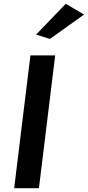

<svg xmlns="http://www.w3.org/2000/svg" viewBox="-20 -996 465 1016"><path d="M171 -813 244 -790 425 -919 328 -976ZM186 0 272 -703H141L55 0Z"/></svg>

Font: Bluebird
Style: ExtObl
Weight: 400
Designer: Jasper
Foundry: Cannot Into Space Fonts
Version: Version 0.98